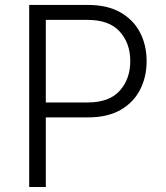

<svg xmlns="http://www.w3.org/2000/svg" viewBox="-20 -747 665 767"><path d="M96.6 0V-727.3H331.3Q408.7 -727.3 460.9 -697.6Q513.1 -668 539.4 -617.2Q565.7 -566.4 565.7 -502.8Q565.7 -439.3 539.4 -388.3Q513.1 -337.4 461.3 -307.7Q409.4 -278.1 332.4 -278.1H163V0ZM163 -337.7H330.6Q416.2 -337.7 458.3 -384.6Q500.4 -431.5 500.4 -502.8Q500.4 -574.6 458.1 -621.1Q415.8 -667.6 329.5 -667.6H163Z"/></svg>

Font: Inter UI Light
Style: Regular
Weight: 300
Designer: Rasmus Andersson
Foundry: rsms
Version: 3.2;8d6f07862